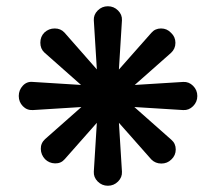

<svg xmlns="http://www.w3.org/2000/svg" viewBox="-20 -473 691 614"><path d="M370 76Q371 94 357.5 107.5Q344 121 325 121Q306 121 292.5 107.5Q279 94 280 76L295 -166L280 -408Q279 -426 292.5 -439.5Q306 -453 325 -453Q344 -453 357.5 -439.5Q371 -426 370 -408L355 -166ZM85 -121Q66 -120 53 -133.5Q40 -147 40 -166Q40 -185 53 -199Q66 -213 85 -211L325 -196L566 -211Q584 -212 597.5 -198.5Q611 -185 611 -166Q611 -147 597.5 -133.5Q584 -120 566 -121L325 -136ZM528 -26Q542 -14 542 5Q542 24 528 37Q515 50 496 50Q477 50 464 37L304 -144L122 -305Q109 -317 109 -336.5Q109 -356 122 -369Q136 -382 155 -382Q174 -382 186 -369L346 -187ZM187 36Q175 50 156 49.5Q137 49 124 36Q111 22 110.5 3.5Q110 -15 124 -28L304 -187L464 -368Q476 -382 495 -382Q514 -382 527 -368Q541 -355 541 -336Q541 -317 527 -304L346 -144Z"/></svg>

Font: Mada Black
Style: Regular
Weight: 900
Designer: Khaled Hosny
Version: Version 1.5